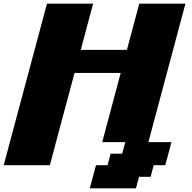

<svg xmlns="http://www.w3.org/2000/svg" viewBox="-20 -895 1040 1040"><path d="M466.3 125H716.3L733.4 62.5H795.9L812.5 0H875Q880.9 -21 892.1 -62.5Q903.3 -104 908.7 -125H783.7L984.4 -875H734.4Q723.1 -833 700.9 -750Q678.7 -667 667.5 -625H417.5Q428.7 -667 450.9 -750Q473.1 -833 484.4 -875H234.4Q195.3 -729 117.2 -437.5Q39.1 -146 0 0H250Q272 -83 316.7 -250Q361.3 -417 383.8 -500H633.8Q617.2 -437.5 583.7 -312.5Q550.3 -187.5 533.7 -125H658.7L641.6 -62.5H579.1L562.5 0H500Q494.1 21 483.2 62.5Q472.2 104 466.3 125Z"/></svg>

Font: Faithful 32x
Style: BoldOblique
Weight: 400
Foundry: Faithful Resource Pack
Version: Version 1.0; January 27, 2023